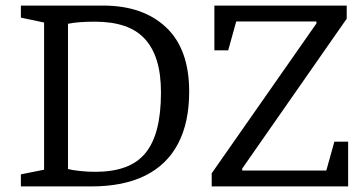

<svg xmlns="http://www.w3.org/2000/svg" viewBox="-20 -668 1302 688"><path d="M54.8 0V-43.2L138 -59.9V-587.3L54.8 -604.8V-648H349.6Q492.3 -648 575.1 -570Q657.9 -492 657.9 -339.9Q657.9 -228.8 618 -153.1Q578.1 -77.3 500 -38.6Q422 0 307.1 0ZM320.8 -52.3Q382.5 -52.3 427.2 -68.4Q472 -84.4 500.5 -118.7Q528.9 -152.9 542.8 -206.9Q556.8 -260.8 556.8 -336.6Q556.8 -402.4 542.3 -449.8Q527.8 -497.2 498.9 -528.7Q470 -560.2 425.4 -575.2Q380.9 -590.3 320.1 -590.3Q291 -590.3 267.2 -588.6Q243.5 -586.9 223.6 -582.8V-62.4Q238.7 -58.2 266.4 -55.3Q294.1 -52.3 320.8 -52.3ZM738.6 0V-47L1113.9 -584V-591H826.4L797.7 -487.6H748.2V-648H1222.4V-601L847.9 -64V-57H1149.3L1178.2 -160.4H1227.5V0Z"/></svg>

Font: Faustina Light
Style: Regular
Weight: 300
Designer: Alfonso Garcia
Foundry: http://www.omnibus-type.com
Version: Version 1.200